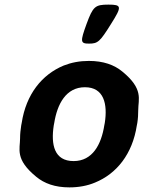

<svg xmlns="http://www.w3.org/2000/svg" viewBox="-20 -802 622 832"><path d="M74 -269 72 -259C69 -240 67 -221 67 -203C67 -156 44 -112 137 -36C172 -7 218 10 281 10C321 10 359 3 392 -11C485 -49 554 -134 573 -259L575 -269C578 -288 579 -307 579 -325C579 -372 603 -416 510 -492C475 -521 428 -538 365 -538C325 -538 289 -531 256 -518C162 -479 93 -394 74 -269ZM434 -269 432 -259C419 -176 381 -104 299 -104C215 -104 200 -175 213 -259L215 -269C228 -351 266 -424 348 -424C430 -424 447 -352 434 -269ZM355 -698C327 -621 328 -613 366 -613C404 -613 413 -621 461 -698C509 -774 508 -782 450 -782C392 -782 383 -774 355 -698Z"/></svg>

Font: Asimov Print
Style: AIt
Weight: 500
Designer: Google
Version: Version 2.000980: 2014